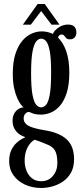

<svg xmlns="http://www.w3.org/2000/svg" viewBox="-20 -685 415 954"><path d="M185 249Q141 249 104.8 232.5Q68.5 216 47 186Q25.5 156 25.5 116Q25.5 83.5 36 61.5Q46.5 39.5 61 26Q75.5 12.5 88.5 5.5Q101.5 -1.5 106.5 -3.5Q102.5 -4.5 92.2 -8.8Q82 -13 70.5 -22.5Q59 -32 50.8 -47.5Q42.5 -63 42.5 -85.5Q42.5 -104.5 49.5 -118.2Q56.5 -132 67 -140Q77.5 -148 87 -150Q89 -150.5 92.2 -151Q95.5 -151.5 96.5 -151.5Q92 -155 83.2 -166.5Q74.5 -178 65.5 -198Q56.5 -218 50 -247.8Q43.5 -277.5 43.5 -318Q43.5 -377.5 56.8 -417.8Q70 -458 91.2 -482.8Q112.5 -507.5 137.5 -518.2Q162.5 -529 186 -529Q231 -529 261.8 -503.5Q292.5 -478 308.5 -432.2Q324.5 -386.5 324.5 -325.5Q324.5 -265 311.8 -224.5Q299 -184 278.2 -160Q257.5 -136 232.8 -125.8Q208 -115.5 184 -115.5Q158.5 -115.5 143.8 -121.2Q129 -127 125.5 -128.5Q125 -128.5 124.5 -128.8Q124 -129 123 -129Q114.5 -129 106 -120Q97.5 -111 97.5 -96Q97.5 -74.5 119.2 -61.2Q141 -48 200.5 -38Q273 -27 310.5 6.8Q348 40.5 348 106Q348 145.5 332.8 172.8Q317.5 200 293 216.8Q268.5 233.5 240.2 241.2Q212 249 185 249ZM185 215.5Q221 215.5 243 189Q265 162.5 265 125.5Q265 83 253 62.5Q241 42 208.5 30.5Q198.5 26 187.5 21.8Q176.5 17.5 167 14.2Q157.5 11 152 9.5Q138.5 16.5 127.2 31.2Q116 46 109.2 66.5Q102.5 87 102.5 113Q102.5 141 112 164.2Q121.5 187.5 139.8 201.5Q158 215.5 185 215.5ZM184 -151.5Q197.5 -151.5 208.8 -164Q220 -176.5 227 -213.5Q234 -250.5 234 -323.5Q234 -394.5 227.2 -430.8Q220.5 -467 209.2 -480Q198 -493 185 -493Q172 -493 160.5 -480Q149 -467 141.8 -430Q134.5 -393 134.5 -321Q134.5 -248.5 141.8 -212.2Q149 -176 160.5 -163.8Q172 -151.5 184 -151.5ZM235.5 -493.5Q240.5 -525.5 265.2 -544.2Q290 -563 317 -563Q340.5 -563 350 -552Q359.5 -541 359.5 -524Q359.5 -508 350.8 -498.8Q342 -489.5 327.5 -489.5Q314.5 -489.5 309 -495.5Q303.5 -501.5 299.2 -507.5Q295 -513.5 285.5 -513.5Q279 -513.5 273.8 -508.5Q268.5 -503.5 268.5 -492.5ZM93.5 -562.5 167 -665H202.5L275.5 -562.5H236L184.5 -630L133 -562.5Z"/></svg>

Font: Imbue Thin 10pt Medium
Style: Regular
Weight: 500
Version: Version 1.102